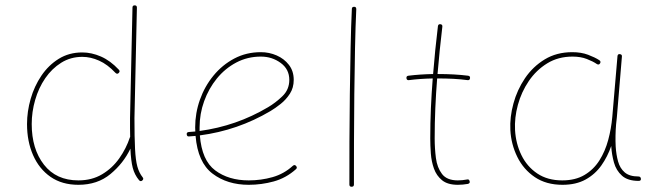

<svg xmlns="http://www.w3.org/2000/svg" viewBox="-20 -693 2492 721"><path d="M289.1 -496.1Q323.7 -496.1 359.1 -480.7Q394.5 -465.3 426.3 -431.2Q432.1 -425.3 425.8 -418.9Q419.9 -413.1 413.6 -419.4Q383.8 -451.2 352.1 -465.3Q320.3 -479.5 289.1 -479.5Q245.1 -479.5 210 -457.5Q174.8 -435.5 149.9 -399.2Q125 -362.8 112.1 -317.9Q99.1 -272.9 99.1 -227.1Q99.1 -133.8 145 -74.7Q190.9 -15.6 274.4 -15.6Q325.2 -15.6 363.5 -38.6Q401.9 -61.5 428 -98.6Q454.1 -135.7 467.8 -177.2L468.8 -178.7Q468.3 -194.3 468.3 -211.9Q468.3 -229.5 468.3 -249.5L477.5 -664.6Q477.5 -672.9 485.8 -672.9Q494.1 -672.9 494.1 -664.6L484.9 -249.5Q484.9 -176.8 487.1 -134Q489.3 -91.3 495.8 -67.6Q502.4 -43.9 515.6 -27.3Q521 -21 514.2 -15.1Q507.8 -9.8 502 -16.6Q485.4 -36.6 478.5 -62.7Q471.7 -88.9 469.7 -134.8Q443.8 -80.1 395 -39.6Q346.2 1 274.4 1Q212.9 1 169.9 -28.8Q127 -58.6 104.2 -110.4Q81.5 -162.1 81.5 -227.1Q81.5 -274.4 95.2 -322Q108.9 -369.6 135.5 -408.9Q162.1 -448.2 200.7 -472.2Q239.3 -496.1 289.1 -496.1Z M1091.3 -57.6Q1054.2 -24.4 1008.1 -11.7Q961.9 1 914.1 1Q833.5 1 778.1 -41Q722.7 -83 714.4 -182.6Q702.1 -181.6 689.9 -180.7Q682.1 -179.7 681.2 -188.5Q680.2 -196.3 689 -197.3Q701.2 -198.2 713.4 -199.2Q712.9 -207 712.9 -214.8Q712.9 -268.1 730.7 -318.4Q748.5 -368.7 781.5 -408.9Q814.5 -449.2 859.6 -473.1Q904.8 -497.1 959.5 -497.1Q990.7 -497.1 1018.8 -484.9Q1046.9 -472.7 1064.9 -449.5Q1083 -426.3 1083 -393.1Q1083 -363.3 1068.6 -341.1Q1054.2 -318.8 1033.9 -302.7Q1013.7 -286.6 995.6 -275.9Q872.6 -203.1 730.5 -184.6Q737.8 -90.8 788.1 -53.2Q838.4 -15.6 914.1 -15.6Q960.4 -15.6 1003.4 -27.8Q1046.4 -40 1079.6 -70.3Q1086.4 -76.2 1091.8 -69.8Q1097.7 -63 1091.3 -57.6ZM959.5 -480.5Q909.7 -480.5 867.4 -458.3Q825.2 -436 794.4 -398.2Q763.7 -360.4 746.6 -313Q729.5 -265.6 729.5 -214.8Q729.5 -208 729.5 -201.2Q867.7 -219.7 986.8 -290.5Q1014.2 -306.6 1040.3 -331.5Q1066.4 -356.4 1066.4 -393.1Q1066.4 -433.1 1033.9 -456.8Q1001.5 -480.5 959.5 -480.5Z M1310.1 -667.5Q1317.9 -667.5 1317.9 -658.7Q1314.9 -596.2 1313.2 -512.9Q1311.5 -429.7 1310.5 -338.9Q1309.6 -248 1309.3 -160.2Q1309.1 -72.3 1309.1 0Q1309.1 8.3 1300.3 8.3Q1292 8.3 1292 0Q1292 -72.3 1292.2 -160.2Q1292.5 -248 1293.7 -339.1Q1294.9 -430.2 1296.6 -513.4Q1298.3 -596.7 1301.3 -659.7Q1301.3 -667.5 1310.1 -667.5Z M1745.1 -399.4Q1744.1 -391.1 1735.8 -392.1Q1710 -395.5 1682.4 -397Q1654.8 -398.4 1626 -398.4Q1624 -398.4 1621.6 -398.4Q1617.2 -342.8 1614.7 -286.6Q1612.3 -230.5 1612.3 -173.3Q1612.3 -136.2 1616.9 -99.9Q1621.6 -63.5 1639.9 -39.6Q1658.2 -15.6 1699.2 -15.6Q1716.3 -15.6 1733.9 -19Q1741.7 -21 1743.7 -12.2Q1745.6 -4.4 1736.8 -2.4Q1717.8 1 1699.2 1Q1661.1 1 1640.1 -16.1Q1619.1 -33.2 1609.6 -59.8Q1600.1 -86.4 1597.9 -116.7Q1595.7 -147 1595.7 -173.3Q1595.7 -230.5 1598.1 -286.6Q1600.6 -342.8 1605 -398.4Q1558.1 -397.5 1515.6 -392.1Q1507.3 -391.1 1506.3 -399.4Q1505.4 -407.7 1513.7 -408.7Q1558.1 -414.1 1606.4 -415Q1609.9 -460 1614.5 -504.9Q1619.1 -549.8 1624.5 -594.7Q1625.5 -603 1633.8 -602.1Q1642.1 -601.1 1641.1 -592.8Q1635.7 -548.3 1631.3 -503.9Q1627 -459.5 1623 -415Q1624.5 -415 1626 -415Q1686.5 -415 1737.8 -408.7Q1746.1 -407.7 1745.1 -399.4Z M2091.3 -15.6Q2140.6 -15.6 2174.8 -35.9Q2209 -56.2 2230.7 -90.3Q2252.4 -124.5 2263.9 -167.2Q2275.4 -210 2279.3 -254.4L2298.8 -482.4Q2299.8 -490.7 2307.6 -489.7Q2316.4 -488.8 2315.4 -480.5L2296.4 -252.4Q2295.4 -238.8 2293.5 -225.6Q2293.5 -225.6 2293.5 -225.1Q2290 -183.6 2292 -143.1Q2293.9 -112.3 2301 -86.7Q2308.1 -61 2325.9 -45.7Q2343.8 -30.3 2377.4 -30.3Q2385.7 -30.3 2386.7 -22Q2387.7 -13.7 2378.4 -13.7Q2337.4 -13.7 2315.7 -33.2Q2293.9 -52.7 2285.6 -82.5Q2277.3 -112.3 2275.4 -143.1V-145Q2261.7 -105 2238.3 -71.8Q2214.8 -38.6 2179 -18.8Q2143.1 1 2092.3 1Q2031.2 1 1988.5 -27.8Q1945.8 -56.6 1922.6 -103.8Q1899.4 -150.9 1896.5 -204.6Q1894 -252.9 1908 -304.2Q1921.9 -355.5 1951.4 -399.2Q1981 -442.9 2025.6 -470Q2070.3 -497.1 2128.9 -497.1Q2162.6 -497.1 2188.5 -487.3Q2214.4 -477.5 2230 -467.3Q2237.8 -462.4 2233.4 -455.1Q2229 -447.8 2221.2 -452.6Q2207 -462.4 2183.8 -471.4Q2160.6 -480.5 2129.9 -480.5Q2076.2 -480.5 2034.9 -455.1Q1993.7 -429.7 1965.8 -388.7Q1938 -347.7 1924.8 -299.3Q1911.6 -251 1914.1 -204.6Q1917 -153.8 1938 -110.6Q1959 -67.4 1997.6 -41.5Q2036.1 -15.6 2091.3 -15.6Z"/></svg>

Font: Mikhak-DS2-FD Thin
Style: Regular
Weight: 100
Designer: Amin Abedi
Version: Version 3.2